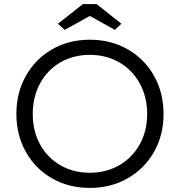

<svg xmlns="http://www.w3.org/2000/svg" viewBox="-20 -906 879 938"><path d="M60 -349Q60 -453 106.5 -535.5Q153 -618 234.5 -665Q316 -712 419 -712Q522 -712 604 -665Q686 -618 732.5 -535.5Q779 -453 779 -349Q779 -246 732.5 -164Q686 -82 604 -35Q522 12 419 12Q316 12 234.5 -34.5Q153 -81 106.5 -163.5Q60 -246 60 -349ZM699 -349Q699 -432 663 -498Q627 -564 563 -601Q499 -638 419 -638Q338 -638 274.5 -601Q211 -564 175.5 -498Q140 -432 140 -349Q140 -266 175.5 -201Q211 -136 274.5 -99Q338 -62 419 -62Q499 -62 563 -99Q627 -136 663 -201.5Q699 -267 699 -349ZM263 -790 385 -886H452L573 -790L541 -760L419 -828L296 -760Z"/></svg>

Font: Lexend HM
Style: Regular
Weight: 400
Designer: Bonnie Shaver-Troup, Thomas Jockin, Octavio Pardo
Foundry: Lexend
Version: Version 1.091